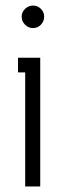

<svg xmlns="http://www.w3.org/2000/svg" viewBox="-20 -672 236 692"><path d="M70.3 -640.1Q82.5 -651.9 99.1 -651.9Q115.7 -651.9 127.4 -640.1Q139.2 -628.4 139.2 -611.8Q139.2 -595.2 127.4 -583Q115.7 -570.8 99.1 -570.8Q82.5 -570.8 70.3 -583Q58.1 -595.2 58.1 -611.8Q58.1 -628.4 70.3 -640.1ZM70.8 -411.1H44.9V-463.9H125V0H70.8Z"/></svg>

Font: Rawengulk
Style: Demibold
Weight: 600
Version: Version 0.92